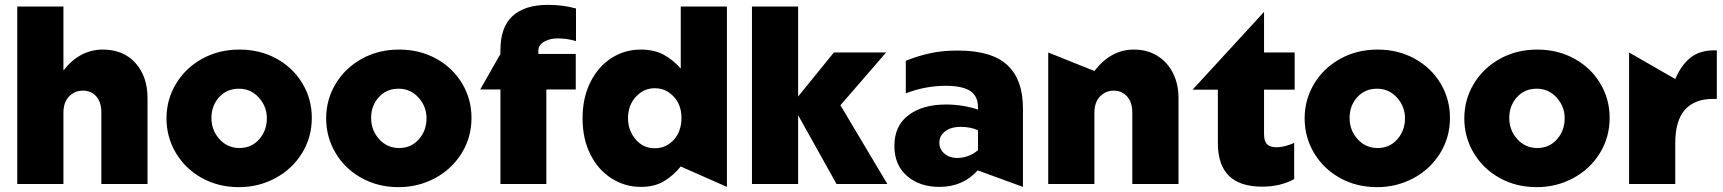

<svg xmlns="http://www.w3.org/2000/svg" viewBox="-20 -757 7089 790"><path d="M403 -553Q308 -553 241 -467V-730H51V0H241V-293Q241 -336 264 -360Q287 -384 321 -384Q355 -384 376 -360.5Q397 -337 397 -293V0H587V-354Q587 -442 537.5 -497.5Q488 -553 403 -553Z M1263 -272Q1263 -349 1224.5 -413.5Q1186 -478 1118 -515.5Q1050 -553 965 -553Q880 -553 811.5 -515Q743 -477 704 -412Q665 -347 665 -270Q665 -193 703.5 -128Q742 -63 810 -25Q878 13 963 13Q1044 13 1113 -24Q1182 -61 1222.5 -126.5Q1263 -192 1263 -272ZM1078 -270Q1078 -220 1046.5 -184Q1015 -148 965 -148Q916 -148 883 -184.5Q850 -221 850 -272Q850 -322 881.5 -357Q913 -392 963 -392Q1012 -392 1045 -355.5Q1078 -319 1078 -270Z M1920 -272Q1920 -349 1881.5 -413.5Q1843 -478 1775 -515.5Q1707 -553 1622 -553Q1537 -553 1468.5 -515Q1400 -477 1361 -412Q1322 -347 1322 -270Q1322 -193 1360.5 -128Q1399 -63 1467 -25Q1535 13 1620 13Q1701 13 1770 -24Q1839 -61 1879.5 -126.5Q1920 -192 1920 -272ZM1735 -270Q1735 -220 1703.5 -184Q1672 -148 1622 -148Q1573 -148 1540 -184.5Q1507 -221 1507 -272Q1507 -322 1538.5 -357Q1570 -392 1620 -392Q1669 -392 1702 -355.5Q1735 -319 1735 -270Z M2234 -737Q2140 -737 2089.5 -691.5Q2039 -646 2039 -550V-535L1956 -389H2039V0H2228V-389H2349V-535H2195V-548Q2195 -572 2219 -585.5Q2243 -599 2273 -599Q2314 -599 2350 -588V-722Q2298 -737 2234 -737Z M2971 -730H2781V-475Q2749 -511 2710.5 -532Q2672 -553 2616 -553Q2551 -553 2496.5 -518.5Q2442 -484 2409.5 -419.5Q2377 -355 2377 -270Q2377 -185 2409.5 -121Q2442 -57 2497 -22.5Q2552 12 2617 12Q2672 12 2710.5 -10.5Q2749 -33 2781 -72L2971 12ZM2564 -270Q2564 -324 2596.5 -359Q2629 -394 2674 -394Q2720 -394 2752 -359.5Q2784 -325 2784 -272Q2784 -217 2752.5 -182Q2721 -147 2674 -147Q2626 -147 2595 -184Q2564 -221 2564 -270Z M3264 -730H3074V0H3264V-283L3422 0H3631L3438 -324L3626 -541H3411L3264 -360Z M3917 -107Q3887 -107 3866 -125Q3845 -143 3845 -170Q3845 -198 3868.5 -216.5Q3892 -235 3933 -235Q3974 -235 4004 -221V-139Q3966 -107 3917 -107ZM3921 -549Q3859 -549 3809.5 -538.5Q3760 -528 3707 -507V-373Q3788 -404 3871 -404Q3939 -404 3971.5 -383Q4004 -362 4004 -315V-306Q3979 -315 3944 -321Q3909 -327 3872 -327Q3776 -327 3718 -283Q3660 -239 3660 -157Q3660 -78 3712 -33Q3764 12 3845 12Q3942 12 4003 -56L4189 12V-311Q4189 -430 4124.5 -489.5Q4060 -549 3921 -549Z M4645 -553Q4551 -553 4483 -465L4293 -541V0H4483V-293Q4483 -336 4506 -360Q4529 -384 4563 -384Q4596 -384 4617.5 -360Q4639 -336 4639 -293V0H4829V-354Q4829 -411 4806.5 -456Q4784 -501 4742.5 -527Q4701 -553 4645 -553Z M5173 11Q5248 11 5305 -20V-169Q5264 -151 5233 -151Q5206 -151 5193.5 -163.5Q5181 -176 5181 -205V-388H5307V-541H5181V-708L4887 -388H4991V-168Q4991 11 5173 11Z M5946 -272Q5946 -349 5907.5 -413.5Q5869 -478 5801 -515.5Q5733 -553 5648 -553Q5563 -553 5494.5 -515Q5426 -477 5387 -412Q5348 -347 5348 -270Q5348 -193 5386.5 -128Q5425 -63 5493 -25Q5561 13 5646 13Q5727 13 5796 -24Q5865 -61 5905.5 -126.5Q5946 -192 5946 -272ZM5761 -270Q5761 -220 5729.5 -184Q5698 -148 5648 -148Q5599 -148 5566 -184.5Q5533 -221 5533 -272Q5533 -322 5564.5 -357Q5596 -392 5646 -392Q5695 -392 5728 -355.5Q5761 -319 5761 -270Z M6603 -272Q6603 -349 6564.5 -413.5Q6526 -478 6458 -515.5Q6390 -553 6305 -553Q6220 -553 6151.5 -515Q6083 -477 6044 -412Q6005 -347 6005 -270Q6005 -193 6043.5 -128Q6082 -63 6150 -25Q6218 13 6303 13Q6384 13 6453 -24Q6522 -61 6562.5 -126.5Q6603 -192 6603 -272ZM6418 -270Q6418 -220 6386.5 -184Q6355 -148 6305 -148Q6256 -148 6223 -184.5Q6190 -221 6190 -272Q6190 -322 6221.5 -357Q6253 -392 6303 -392Q6352 -392 6385 -355.5Q6418 -319 6418 -270Z M7035 -550Q6974 -550 6936 -520Q6898 -490 6873 -432L6683 -541V0H6873V-168Q6873 -260 6912.5 -305Q6952 -350 7028 -350H7044V-550Z"/></svg>

Font: Geom Black
Style: Bold
Weight: 900
Version: Version 1.102